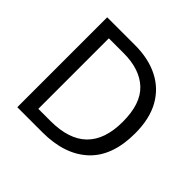

<svg xmlns="http://www.w3.org/2000/svg" viewBox="-174 -896 1078 1078"><g transform="rotate(45 365.0 -357.0)"><path d="M669 -364Q669 -183 570.5 -91.5Q472 0 296 0H97V-714H317Q425 -714 504 -674Q583 -634 626 -556.5Q669 -479 669 -364ZM574 -361Q574 -504 503.5 -570.5Q433 -637 304 -637H187V-77H284Q574 -77 574 -361Z"/></g></svg>

Font: Noto Naskh Arabic
Style: Regular
Weight: 400
Designer: Monotype Design Team, David Williams, Mohamad Dakak and Nizar Qandah
Foundry: Monotype Imaging Inc.
Version: Version 2.013